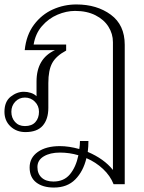

<svg xmlns="http://www.w3.org/2000/svg" viewBox="-20 -583 645 862"><path d="M540 -382V244H490Q475 206 442.5 175.5Q410 145 368 127Q354 186 318 222.5Q282 259 222 259Q172 259 142.5 236Q113 213 113 169Q113 125 150 99Q187 73 249 73Q289 73 336 86Q339 68 339 50H377Q377 75 374 99Q447 130 487 180V-394Q487 -431 467 -463Q447 -495 408.5 -514.5Q370 -534 317 -534Q278 -534 238 -517Q198 -500 168.5 -466Q139 -432 131 -383H277V-356Q232 -332 214.5 -300Q197 -268 197 -210V-99Q197 -48 172 -19Q147 10 94 10Q54 10 27 -15.5Q0 -41 0 -81Q0 -127 28 -149Q56 -171 87 -171Q103 -171 118.5 -166Q134 -161 144 -151V-217Q144 -320 227 -358H91Q98 -426 132.5 -472Q167 -518 217 -540.5Q267 -563 323 -563Q415 -563 477.5 -517Q540 -471 540 -382ZM155 -81Q155 -108 136.5 -126.5Q118 -145 92 -145Q66 -145 48.5 -126.5Q31 -108 31 -81Q31 -54 47.5 -35.5Q64 -17 92 -17Q123 -17 139 -35Q155 -53 155 -81ZM332 114Q292 102 249 102Q205 102 176.5 119Q148 136 148 167Q148 197 167 214.5Q186 232 220 232Q267 232 294 199.5Q321 167 332 114Z"/></svg>

Font: Taviraj ExtraLight
Style: Regular
Weight: 275
Designer: Katatrad Team
Foundry: CadsonDemak
Version: Version 1.001